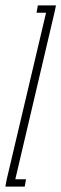

<svg xmlns="http://www.w3.org/2000/svg" viewBox="-59 -695 228 715"><path d="M-39 0H33L38 -27.5H-2L144 -649L149.5 -675H82L77 -647.5H112.5L-34 -27Z"/></svg>

Font: Anybody UltraCondensed ExtraLight
Style: Italic
Weight: 250
Width: 1
Italic angle: -10°
Version: Version 1.113;gftools[0.9.25]